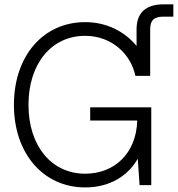

<svg xmlns="http://www.w3.org/2000/svg" viewBox="-20 -838 805 869"><path d="M365.7 10.3C477.5 10.3 559.6 -42.5 603.5 -119.6L611.8 0H664.6V-352.1H388.2V-292.5H601.1C597.2 -143.6 497.6 -51.8 365.7 -51.8C211.9 -51.8 108.9 -178.7 108.9 -363.3C108.9 -549.3 212.4 -675.8 365.2 -675.8C486.3 -675.8 572.3 -592.8 592.8 -494.6H659.7V-705.6C659.7 -746.1 677.2 -762.7 720.7 -762.7H764.6V-818.4H720.7C640.1 -818.4 598.1 -780.3 598.1 -705.6V-629.9C545.4 -694.3 464.4 -737.8 365.2 -737.8C175.8 -737.8 43 -585 43 -363.3C43 -143.6 175.8 10.3 365.7 10.3Z"/></svg>

Font: Raveo Display Display Light
Style: Regular
Weight: 300
Designer: Jakub Foglar, Rasmus Andersson (Inter)
Foundry: Jakubfoglar.com
Version: Version 1.100;Glyphs 3.2.3 (3260)